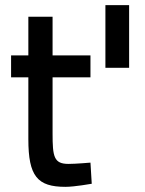

<svg xmlns="http://www.w3.org/2000/svg" viewBox="-20 -714 561 745"><path d="M331 -414V-499H184V-649H90V-499H23V-414H90V-174C90 -30 125 11 234 11C269 11 336 -1 336 -1L331 -83C331 -83 274 -78 246 -78C189 -78 184 -106 184 -196V-414ZM481 -694H389V-451H481Z"/></svg>

Font: TitilliumText22L
Style: 600 wt
Weight: 600
Designer: Campivisivi
Foundry: Campivisivi
Version: 1.000